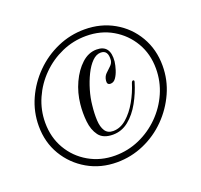

<svg xmlns="http://www.w3.org/2000/svg" viewBox="-104 -678 838 800"><g transform="rotate(-20 315.5 -278.5)"><path d="M286 5Q214 5 156 -28.5Q98 -62 64 -119Q30 -176 30 -248Q30 -311 55.5 -367.5Q81 -424 125 -468Q169 -512 226 -537Q283 -562 346 -562Q418 -562 476 -529Q534 -496 567.5 -438.5Q601 -381 601 -309Q601 -246 575.5 -189.5Q550 -133 506.5 -89Q463 -45 406 -20Q349 5 286 5ZM288 -24Q345 -24 396 -46.5Q447 -69 486.5 -108.5Q526 -148 548.5 -199Q571 -250 571 -307Q571 -372 541 -423Q511 -474 459.5 -504Q408 -534 343 -534Q286 -534 235 -511.5Q184 -489 144.5 -449.5Q105 -410 82.5 -359Q60 -308 60 -252Q60 -187 90 -135.5Q120 -84 172 -54Q224 -24 288 -24ZM309 -109Q266 -109 247 -134.5Q228 -160 224 -198.5Q220 -237 224 -275Q229 -324 249 -367.5Q269 -411 299 -438.5Q329 -466 365 -466Q426 -466 419 -393Q417 -377 411 -358Q405 -339 395.5 -325.5Q386 -312 372 -312Q356 -312 358 -330Q360 -348 371 -359Q382 -370 393 -380Q404 -390 406 -403Q410 -448 377 -448Q357 -448 339 -430Q321 -412 306.5 -382.5Q292 -353 282 -319Q272 -285 269 -253Q265 -218 266.5 -188Q268 -158 279.5 -140.5Q291 -123 315 -123Q347 -123 374.5 -147Q402 -171 423 -208Q444 -245 456 -284Q459 -293 464 -293Q471 -293 468 -284Q455 -240 432.5 -199.5Q410 -159 379 -134Q348 -109 309 -109Z"/></g></svg>

Font: Updock
Style: Regular
Weight: 400
Designer: Robert E. Leuschke
Foundry: Robert E. Leuschke
Version: Version 1.010; ttfautohint (v1.8.4.7-5d5b)